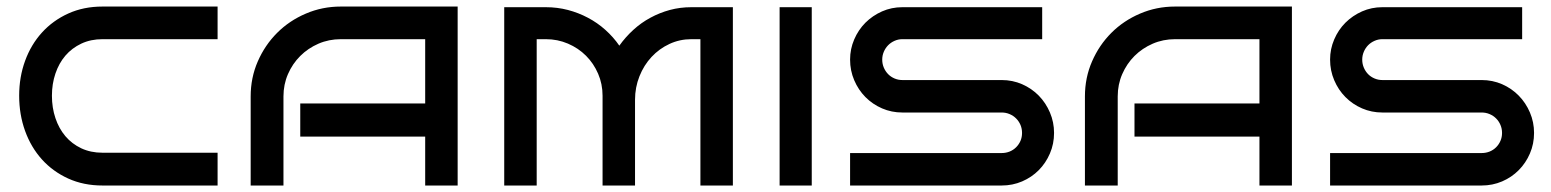

<svg xmlns="http://www.w3.org/2000/svg" viewBox="-20 -572 4782 592"><path d="M650.9 0H295.9Q237.8 0 190.4 -21.5Q143.1 -43 109.4 -80.3Q75.7 -117.7 57.4 -168.2Q39.1 -218.8 39.1 -276.9Q39.1 -334.5 57.4 -384.5Q75.7 -434.6 109.4 -471.7Q143.1 -508.8 190.4 -530.3Q237.8 -551.8 295.9 -551.8H650.9V-451.2H295.9Q259.8 -451.2 230.7 -437.5Q201.7 -423.8 181.6 -400.4Q161.6 -377 150.9 -345.2Q140.1 -313.5 140.1 -276.9Q140.1 -239.7 150.9 -207.8Q161.6 -175.8 181.6 -152.1Q201.7 -128.4 230.7 -114.7Q259.8 -101.1 295.9 -101.1H650.9Z M1391.1 0H1291V-150.9H905.8V-252.9H1291V-451.2H1030.8Q994.1 -451.2 961.9 -437.3Q929.7 -423.3 905.8 -399.4Q881.8 -375.5 867.9 -343.5Q854 -311.5 854 -274.9V0H752.9V-274.9Q752.9 -332.5 774.9 -382.8Q796.9 -433.1 834.5 -470.7Q872.1 -508.3 922.9 -530Q973.6 -551.8 1030.8 -551.8H1391.1Z M1938 0H1837.9V-276.9Q1837.9 -313 1824.2 -344.7Q1810.5 -376.5 1786.9 -400.1Q1763.2 -423.8 1731.2 -437.5Q1699.2 -451.2 1663.1 -451.2H1634.8V0H1534.7V-549.8H1663.1Q1698.2 -549.8 1731 -541.3Q1763.7 -532.7 1792.7 -517.3Q1821.8 -502 1846.4 -480Q1871.1 -458 1889.6 -431.2Q1908.7 -458 1932.9 -480Q1957 -502 1985.4 -517.3Q2013.7 -532.7 2045.4 -541.3Q2077.1 -549.8 2111.8 -549.8H2239.7V0H2139.6V-451.2H2111.8Q2075.7 -451.2 2044.2 -436.5Q2012.7 -421.9 1989 -396.5Q1965.3 -371.1 1951.7 -336.9Q1938 -302.7 1938 -264.2Z M2482.9 0H2383.8V-549.8H2482.9Z M3230 -162.1Q3230 -128.4 3217.3 -98.9Q3204.6 -69.3 3182.9 -47.4Q3161.1 -25.4 3131.6 -12.7Q3102.1 0 3068.4 0H2601.1V-100.1H3068.4Q3081.5 -100.1 3093 -104.7Q3104.5 -109.4 3113 -117.9Q3121.6 -126.5 3126.5 -137.7Q3131.3 -148.9 3131.3 -162.1Q3131.3 -175.3 3126.5 -186.8Q3121.6 -198.2 3113 -206.8Q3104.5 -215.3 3093 -220.2Q3081.5 -225.1 3068.4 -225.1H2762.2Q2729 -225.1 2699.7 -237.8Q2670.4 -250.5 2648.4 -272.7Q2626.5 -294.9 2613.8 -324.7Q2601.1 -354.5 2601.1 -388.2Q2601.1 -420.9 2613.8 -450.4Q2626.5 -480 2648.4 -502Q2670.4 -523.9 2699.7 -536.9Q2729 -549.8 2762.2 -549.8H3193.4V-451.2H2762.2Q2749.5 -451.2 2738 -446Q2726.6 -440.9 2718.3 -432.4Q2710 -423.8 2705.1 -412.4Q2700.2 -400.9 2700.2 -388.2Q2700.2 -375 2705.1 -363.5Q2710 -352.1 2718.3 -343.5Q2726.6 -335 2738 -330.1Q2749.5 -325.2 2762.2 -325.2H3068.4Q3102.1 -325.2 3131.6 -312.3Q3161.1 -299.3 3182.9 -277.1Q3204.6 -254.9 3217.3 -225.1Q3230 -195.3 3230 -162.1Z M3963.4 0H3863.3V-150.9H3478V-252.9H3863.3V-451.2H3603Q3566.4 -451.2 3534.2 -437.3Q3502 -423.3 3478 -399.4Q3454.1 -375.5 3440.2 -343.5Q3426.3 -311.5 3426.3 -274.9V0H3325.2V-274.9Q3325.2 -332.5 3347.2 -382.8Q3369.1 -433.1 3406.7 -470.7Q3444.3 -508.3 3495.1 -530Q3545.9 -551.8 3603 -551.8H3963.4Z M4710 -162.1Q4710 -128.4 4697.3 -98.9Q4684.6 -69.3 4662.8 -47.4Q4641.1 -25.4 4611.6 -12.7Q4582 0 4548.3 0H4081.1V-100.1H4548.3Q4561.5 -100.1 4573 -104.7Q4584.5 -109.4 4593 -117.9Q4601.6 -126.5 4606.4 -137.7Q4611.3 -148.9 4611.3 -162.1Q4611.3 -175.3 4606.4 -186.8Q4601.6 -198.2 4593 -206.8Q4584.5 -215.3 4573 -220.2Q4561.5 -225.1 4548.3 -225.1H4242.2Q4209 -225.1 4179.7 -237.8Q4150.4 -250.5 4128.4 -272.7Q4106.4 -294.9 4093.8 -324.7Q4081.1 -354.5 4081.1 -388.2Q4081.1 -420.9 4093.8 -450.4Q4106.4 -480 4128.4 -502Q4150.4 -523.9 4179.7 -536.9Q4209 -549.8 4242.2 -549.8H4673.3V-451.2H4242.2Q4229.5 -451.2 4218 -446Q4206.5 -440.9 4198.2 -432.4Q4189.9 -423.8 4185.1 -412.4Q4180.2 -400.9 4180.2 -388.2Q4180.2 -375 4185.1 -363.5Q4189.9 -352.1 4198.2 -343.5Q4206.5 -335 4218 -330.1Q4229.5 -325.2 4242.2 -325.2H4548.3Q4582 -325.2 4611.6 -312.3Q4641.1 -299.3 4662.8 -277.1Q4684.6 -254.9 4697.3 -225.1Q4710 -195.3 4710 -162.1Z"/></svg>

Font: Bruno Ace SC
Style: Regular
Weight: 400
Designer: Astigmatic (AOETI)
Foundry: Astigmatic (AOETI)
Version: Version 1.000